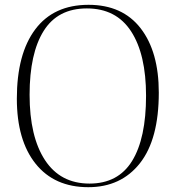

<svg xmlns="http://www.w3.org/2000/svg" viewBox="-20 -764 730 798"><path d="M347 14Q206 14 128 -83.5Q50 -181 50 -354Q50 -540 126.5 -642Q203 -744 348 -744Q489 -744 564.5 -646.5Q640 -549 640 -379Q640 -185 561.5 -85.5Q483 14 347 14ZM352 -1Q471 -1 529 -95Q587 -189 587 -366Q587 -538 525 -633.5Q463 -729 341 -729Q220 -729 161.5 -635.5Q103 -542 103 -370Q103 -196 167 -98.5Q231 -1 352 -1Z"/></svg>

Font: Literata 72pt ExtraLight
Style: Regular
Weight: 200
Designer: Latin by Veronika Burian and Jose Scaglione. Greek by Irene Vlachou. Cyrillic by Vera Evstafieva.
Foundry: TypeTogether
Version: Version 3.002